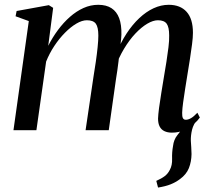

<svg xmlns="http://www.w3.org/2000/svg" viewBox="-20 -556 903 820"><path d="M655 245 647.5 216.5Q670 206.5 683.8 196Q697.5 185.5 705.5 169Q716 150 715 122.2Q714 94.5 719 67.5Q722 40.5 737.5 21.2Q753 2 763 -12L823 -45.5Q806 -25.5 800.2 -1.8Q794.5 22 795 45Q795.5 58 796.8 73Q798 88 798 102Q797.5 134.5 786.8 161.8Q776 189 748.5 209Q730.5 222.5 708.8 231.2Q687 240 655 245ZM207 -522.5 186 -360.5Q204 -396 227.5 -427.8Q251 -459.5 278.5 -483.8Q306 -508 336.5 -521.8Q367 -535.5 399.5 -535.5Q434 -535.5 456.2 -521Q478.5 -506.5 489 -478.2Q499.5 -450 498.5 -408Q498.5 -401 497.2 -388.5Q496 -376 494 -360.5Q492 -345 489.5 -328L476.5 -327Q495.5 -374.5 520.5 -412.8Q545.5 -451 574.8 -478.5Q604 -506 636 -520.8Q668 -535.5 700.5 -535.5Q750 -535.5 777 -505.5Q804 -475.5 804 -416Q804 -396.5 800.2 -367Q796.5 -337.5 791.2 -304Q786 -270.5 780.5 -237.5Q775.5 -208 770.8 -177Q766 -146 762.2 -119Q758.5 -92 758 -74.5Q757.5 -58.5 761.2 -51.5Q765 -44.5 773.5 -44.5Q783.5 -44.5 795.5 -51.2Q807.5 -58 823 -74.5L833.5 -54Q825 -41.5 808.2 -26.5Q791.5 -11.5 767.8 -0.5Q744 10.5 714 10.5Q695.5 10.5 682 4Q668.5 -2.5 661.8 -15.8Q655 -29 655 -49.5Q655.5 -65.5 659.2 -94.5Q663 -123.5 668.8 -158.5Q674.5 -193.5 680 -227Q685.5 -259.5 690.8 -292.2Q696 -325 699.5 -354.2Q703 -383.5 702.5 -404.5Q702.5 -440 691.8 -454.8Q681 -469.5 654.5 -469.5Q634 -469.5 609 -454.8Q584 -440 558.2 -412.8Q532.5 -385.5 509.8 -347.8Q487 -310 471 -264.5L490.5 -331.5Q488.5 -313.5 486.2 -294.2Q484 -275 481.2 -256Q478.5 -237 475.5 -219L444.5 0H345.5L379 -226.5Q384.5 -259 389.2 -292.2Q394 -325.5 397 -355Q400 -384.5 400 -404Q400 -440 389.2 -454.8Q378.5 -469.5 351 -469.5Q330.5 -469.5 306.2 -455.2Q282 -441 257.5 -416.2Q233 -391.5 212 -359.8Q191 -328 177 -293L135.5 0H37.5L103 -466L46.5 -486.5L51 -509L188.5 -534Z"/></svg>

Font: Merriweather 96pt
Style: Italic
Weight: 400
Italic angle: -7.8°
Version: Version 2.101